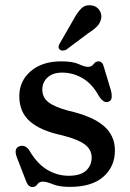

<svg xmlns="http://www.w3.org/2000/svg" viewBox="-20 -721 510 751"><path d="M223 -437Q187 -437 166.2 -418.2Q145.5 -399.5 145.5 -370.5Q145.5 -339.5 170 -320.8Q194.5 -302 247.5 -288Q341.5 -266.5 385.5 -228.8Q429.5 -191 429.5 -132.5Q429.5 -69.5 384.5 -29.8Q339.5 10 253 10Q211.5 10 187 -0.2Q162.5 -10.5 147.5 -10.5Q133 -10.5 126.2 0Q119.5 10.5 106.5 10.5Q90.5 10.5 82 -12.5L46 -105.5Q32.5 -141 56.5 -149Q78 -156.5 94.5 -133Q125 -80.5 164.8 -57Q204.5 -33.5 248.5 -33.5Q294.5 -33.5 316.5 -53.5Q338.5 -73.5 338.5 -105Q338.5 -136.5 311 -156.5Q283.5 -176.5 224 -191.5Q139 -209.5 97.2 -246Q55.5 -282.5 55.5 -345Q55.5 -404 100.2 -442.5Q145 -481 219 -481Q265 -481 288 -470.2Q311 -459.5 324 -459.5Q338.5 -459.5 346 -470.2Q353.5 -481 365 -481Q381 -481 386 -460L413.5 -368.5Q418 -352.5 416.8 -339.5Q415.5 -326.5 403 -322.5Q384.5 -317 366.5 -346Q341 -392.5 303.5 -414.8Q266 -437 223 -437ZM267 -643.5Q282 -672 298 -687.8Q314 -703.5 338 -700Q358 -697 368.2 -682Q378.5 -667 376 -650Q373 -632 360.2 -618.5Q347.5 -605 325 -591L239 -526.5Q232.5 -523.5 225.2 -523.2Q218 -523 213.5 -527.5Q208 -532.5 209.2 -539.2Q210.5 -546 214.5 -552.5Z"/></svg>

Font: Fraunces 9pt S050
Style: Regular
Weight: 400
Version: Version 1.000; ttfautohint (v1.8.3)